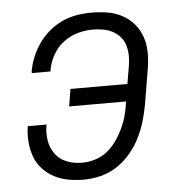

<svg xmlns="http://www.w3.org/2000/svg" viewBox="-44 -570 588 621"><g transform="rotate(-5 250.0 -260.0)"><path d="M204 8Q178 8 153.5 3.5Q129 -1 108 -12Q87 -23 70.5 -41Q54 -59 46 -81.5Q38 -104 36 -129.5Q34 -155 38 -180H99Q94 -154 98 -129Q102 -104 116 -84.5Q130 -65 153.5 -56Q177 -47 203 -47Q224 -47 245.5 -53.5Q267 -60 284.5 -74Q302 -88 315 -106.5Q328 -125 337.5 -145Q347 -165 352.5 -185.5Q358 -206 361 -227L362 -232H177L186 -288H371L381 -347Q384 -364 383.5 -380.5Q383 -397 378.5 -412.5Q374 -428 363.5 -440Q353 -452 339 -459.5Q325 -467 308.5 -470Q292 -473 275 -473Q250 -473 225 -466Q200 -459 178.5 -442.5Q157 -426 144 -402Q131 -378 127 -353V-350H66V-355Q70 -379 79.5 -402Q89 -425 103.5 -445.5Q118 -466 137.5 -482.5Q157 -499 180 -509.5Q203 -520 227 -524Q251 -528 275 -528Q301 -528 326 -524Q351 -520 373 -508.5Q395 -497 411 -479Q427 -461 435.5 -438Q444 -415 445 -389.5Q446 -364 442 -338L422 -218Q417 -190 409 -163Q401 -136 388 -110Q375 -84 355.5 -61Q336 -38 311.5 -22Q287 -6 259 1Q231 8 204 8Z"/></g></svg>

Font: Iosevka Curly Light
Style: Italic
Weight: 300
Italic angle: -9°
Monospace: yes
Designer: Belleve Invis
Foundry: Belleve Invis
Version: Version 22.1.2; ttfautohint (v1.8.4)